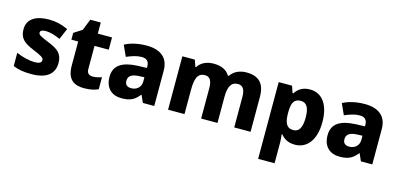

<svg xmlns="http://www.w3.org/2000/svg" viewBox="-77 -1165 3959 1906"><g transform="rotate(15 1903.0 -211.5)"><path d="M467 -166C467 -263 414 -300 320 -338C226 -377 207 -387 207 -410C207 -430 227 -440 265 -440C306 -440 360 -424 414 -400L462 -514C395 -545 335 -559 265 -559C131 -559 44 -506 44 -402C44 -310 89 -271 187 -230C287 -188 305 -177 305 -151C305 -127 284 -113 233 -113C185 -113 109 -129 45 -158V-22C104 2 156 10 234 10C394 10 467 -57 467 -166Z M827 -124C791 -124 768 -143 768 -182V-423H914V-549H768V-663H660L614 -547L530 -493V-423H600V-176C600 -31 673 10 775 10C839 10 884 -2 920 -18V-142C889 -131 861 -124 827 -124Z M1270 -560C1182 -560 1105 -542 1045 -510L1096 -398C1149 -421 1201 -438 1250 -438C1298 -438 1327 -415 1327 -362V-346L1233 -343C1074 -336 991 -283 991 -166C991 -46 1063 10 1160 10C1251 10 1294 -15 1341 -74H1345L1378 0H1495V-364C1495 -493 1413 -560 1270 -560ZM1276 -248 1327 -250V-206C1327 -147 1283 -111 1227 -111C1189 -111 1163 -128 1163 -170C1163 -217 1192 -245 1276 -248Z M2294 -559C2228 -559 2167 -533 2133 -481H2123C2092 -532 2038 -559 1958 -559C1886 -559 1827 -531 1796 -480H1789L1765 -549H1637V0H1806V-250C1806 -363 1828 -426 1903 -426C1953 -426 1977 -390 1977 -311V0H2145V-267C2145 -369 2171 -426 2242 -426C2292 -426 2317 -391 2317 -311V0H2485V-358C2485 -499 2419 -559 2294 -559Z M2947 -559C2869 -559 2824 -522 2796 -479H2788L2764 -549H2627V240H2796V28C2796 -4 2793 -32 2789 -57H2796C2823 -24 2864 10 2942 10C3062 10 3149 -88 3149 -276C3149 -460 3070 -559 2947 -559ZM2888 -426C2948 -426 2977 -380 2977 -278C2977 -175 2948 -126 2890 -126C2818 -126 2796 -179 2796 -277V-292C2798 -382 2820 -426 2888 -426Z M3511 -560C3423 -560 3346 -542 3286 -510L3337 -398C3390 -421 3442 -438 3491 -438C3539 -438 3568 -415 3568 -362V-346L3474 -343C3315 -336 3232 -283 3232 -166C3232 -46 3304 10 3401 10C3492 10 3535 -15 3582 -74H3586L3619 0H3736V-364C3736 -493 3654 -560 3511 -560ZM3517 -248 3568 -250V-206C3568 -147 3524 -111 3468 -111C3430 -111 3404 -128 3404 -170C3404 -217 3433 -245 3517 -248Z"/></g></svg>

Font: Noto Sans Telugu ExtraBold
Style: Regular
Weight: 800
Designer: Jelle Bosma - Monotype Design Team
Foundry: Monotype Imaging Inc.
Version: Version 2.005